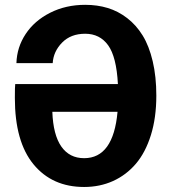

<svg xmlns="http://www.w3.org/2000/svg" viewBox="-20 -762 703 788"><path d="M325.2 5.4Q194.3 5.4 117.7 -87.4Q41 -180.2 41 -359.9Q41 -408.2 42.5 -417H463.9Q458 -528.8 423.8 -576.2Q389.6 -623.5 329.6 -623.5Q270.5 -623.5 234.9 -587.2Q199.2 -550.8 196.3 -502.9H47.4Q49.3 -567.9 85.2 -622.3Q121.1 -676.8 185.5 -709.5Q250 -742.2 329.6 -742.2Q379.4 -742.2 422.1 -729.2Q464.8 -716.3 502 -687.7Q539.1 -659.2 565.4 -616.5Q591.8 -573.7 606.7 -510.7Q621.6 -447.8 621.6 -369.6Q621.6 -279.3 599.4 -207.8Q577.1 -136.2 537.6 -89.8Q498 -43.5 443.8 -19Q389.6 5.4 325.2 5.4ZM325.2 -112.8Q445.3 -112.8 462.4 -303.2H194.8Q198.2 -208.5 231.7 -160.6Q265.1 -112.8 325.2 -112.8Z"/></svg>

Font: Epilogue
Style: Bold
Weight: 700
Designer: Tyler Finck
Foundry: Etcetera Type Co
Version: Version 2.112